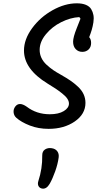

<svg xmlns="http://www.w3.org/2000/svg" viewBox="-20 -762 660 1157"><path d="M273 14.5Q211.5 14.5 160 -5.5Q108.5 -25.5 78.5 -52Q64 -65 62 -84.5Q60 -104 72 -120Q95.5 -151 141 -119Q200.5 -73.5 280 -73.5Q333 -73.5 364.2 -92.5Q395.5 -111.5 395.5 -138Q395.5 -152.5 385.5 -167.5Q375.5 -182.5 354.2 -199.2Q333 -216 315.2 -227.8Q297.5 -239.5 266.5 -258.5Q124.5 -345.5 124.5 -457.5Q124.5 -525 173.5 -592Q222.5 -659 296.8 -700.5Q371 -742 443 -742Q475.5 -742 497.5 -732.8Q519.5 -723.5 529.5 -707Q539.5 -690.5 543 -671Q546.5 -651.5 542.8 -627.2Q539 -603 532.8 -582Q526.5 -561 517.5 -538Q529 -525.5 529 -503Q529 -478.5 514 -464Q499 -449.5 476 -449.5Q452 -449.5 436.2 -466Q420.5 -482.5 420.5 -511Q420.5 -537.5 442.5 -592.5Q464.5 -647.5 465 -649.5L458 -659Q404 -656 349 -628.5Q294 -601 256.5 -555.5Q219 -510 219 -461.5Q219 -436 229.5 -413.5Q240 -391 260.2 -372.2Q280.5 -353.5 300.2 -340Q320 -326.5 348 -311Q381.5 -292 404.5 -276.2Q427.5 -260.5 450 -239.5Q472.5 -218.5 483.8 -194Q495 -169.5 495 -142Q495 -74.5 430.5 -30Q366 14.5 273 14.5ZM211 329.5Q236 253 234.5 175.5Q234 150 251 138.8Q268 127.5 291 131Q313.5 134 325 149.2Q336.5 164.5 333.5 187Q328.5 225.5 312.8 270Q297 314.5 280 344.5Q260.5 378.5 234.5 374.5Q219 372 212.2 359.5Q205.5 347 211 329.5Z"/></svg>

Font: Monaspace Radon
Style: Regular
Weight: 400
Designer: Riley Cran & the Lettermatic Team
Foundry: Lettermatic
Version: Version 1.000 (Monaspace Radon)